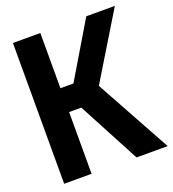

<svg xmlns="http://www.w3.org/2000/svg" viewBox="-131 -814 825 915"><g transform="rotate(-20 281.5 -357.0)"><path d="M38 0V-714H177V-434H243L410 -714H555L353 -382L563 0H405L239 -313H177V0Z"/></g></svg>

Font: Noto Sans Mono SemiCondensed
Style: Bold
Weight: 700
Width: 4
Designer: Monotype Design Team
Foundry: Monotype Imaging Inc.
Version: Version 2.014